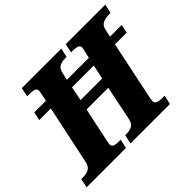

<svg xmlns="http://www.w3.org/2000/svg" viewBox="-175 -948 1182 1182"><g transform="rotate(-45 415.5 -357.0)"><path d="M745 -600 735 -554H837L825 -499H723L644 -120Q639 -93 639 -88Q639 -75 652 -67Q665 -59 704 -59H716L703 0H359L373 -59H384Q414 -59 433 -70Q452 -81 459 -114L505 -339H316L269 -117Q264 -95 264 -88Q264 -72 275.5 -65.5Q287 -59 321 -59H333L320 0H-23L-10 -59H2Q35 -59 55.5 -70Q76 -81 83 -112L165 -499H64L76 -554H177L184 -587Q191 -621 191 -629Q191 -642 179 -648.5Q167 -655 126 -655H115L127 -714H471L458 -655H447Q416 -655 396 -644Q376 -633 370 -600L360 -554H551L560 -594Q567 -624 567 -629Q567 -641 555.5 -648Q544 -655 509 -655H497L510 -714H854L841 -655H830Q795 -655 773 -644Q751 -633 745 -600ZM539 -499H349L331 -406H519Z"/></g></svg>

Font: Noto Serif NarrowBlack
Style: Italic
Weight: 900
Width: 4
Italic angle: -12°
Designer: Monotype Design Team
Foundry: Monotype Imaging Inc.
Version: Version 1.001